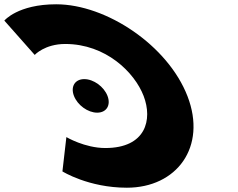

<svg xmlns="http://www.w3.org/2000/svg" viewBox="-257 -860 1110 895"><path d="M135.8 -491.2C92.4 -491.2 71 -456.3 87.7 -413C104.4 -369.7 152.7 -334.8 196 -334.8C239.4 -334.8 260.8 -369.7 244.1 -413C227.4 -456.3 179.1 -491.2 135.8 -491.2ZM234 -170C423 -170 455.2 -302 412.4 -413C370 -523 236.2 -655 47.2 -655C-48.8 -655 -95.2 -604 -95.2 -604L-236.8 -764C-236.8 -764 -174.1 -840 4.9 -840C238.9 -840 525.9 -648 617.2 -411C708.1 -175 567.3 15 334.3 15C155.3 15 34 -61 34 -61L52.4 -221C52.4 -221 138 -170 234 -170Z"/></svg>

Font: Hussar
Style: BdOpOblFour
Weight: 700
Foundry: Cannot Into Space Fonts
Version: Version 2.00